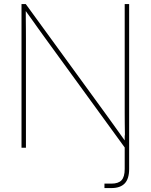

<svg xmlns="http://www.w3.org/2000/svg" viewBox="-20 -748 763 972"><path d="M508.8 204.1V181.6Q518.1 181.6 527.8 181.6Q537.6 181.6 543.9 181.6Q579.1 181.6 595.2 164.6Q611.3 147.5 611.3 107.4V-62.5H633.8V107.4Q633.8 157.2 611.3 180.7Q588.9 204.1 543.9 204.1Q537.6 204.1 527.3 204.1Q517.1 204.1 508.8 204.1ZM88.9 0V-727.5H110.4L512.2 -175.3Q530.8 -149.9 548.8 -124.5Q566.9 -99.1 585 -74Q603 -48.8 621.1 -23.4H612.8Q612.8 -48.8 612.3 -74Q611.8 -99.1 611.6 -124.5Q611.3 -149.9 611.3 -175.3V-727.5H633.8V0H612.3L211.4 -551.3Q192.9 -576.7 174.8 -602.1Q156.7 -627.4 138.7 -652.8Q120.6 -678.2 102.1 -703.6H110.4Q110.4 -678.2 110.6 -652.8Q110.8 -627.4 111.1 -602.1Q111.3 -576.7 111.3 -551.3V0Z"/></svg>

Font: Inter 28pt Thin
Style: Regular
Weight: 250
Designer: Rasmus Andersson
Foundry: rsms
Version: Version 4.001;git-66647c0bb